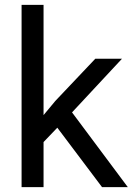

<svg xmlns="http://www.w3.org/2000/svg" viewBox="-20 -770 547 790"><path d="M215.8 -244.6 159.2 -185.5V0H68.8V-750H159.2V-296.4L207.5 -354.5L372.1 -528.3H481.9L276.4 -307.6L505.9 0H399.9Z"/></svg>

Font: Vazir FD-UI
Style: Regular-FD-UI
Weight: 400
Designer: Saber Rastikerdar
Foundry: Saber Rastikerdar
Version: Version 30.1.0